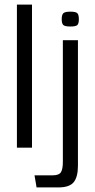

<svg xmlns="http://www.w3.org/2000/svg" viewBox="-20 -646 415 840"><path d="M54 -626H120V0H54ZM288 -530Q264 -530 257 -536.5Q250 -543 250 -562Q250 -581 257 -588Q264 -595 288 -595Q312 -595 318.5 -588Q325 -581 325 -562Q325 -543 318.5 -536.5Q312 -530 288 -530ZM140 174 131 121H211Q238 121 246.5 107.5Q255 94 255 63V-470H321V79Q321 128 302.5 151Q284 174 235 174Z"/></svg>

Font: Smooch Sans Medium
Style: Regular
Weight: 500
Designer: Robert E. Leuschke
Foundry: Robert E. Leuschke
Version: Version 1.010; ttfautohint (v1.8.3)